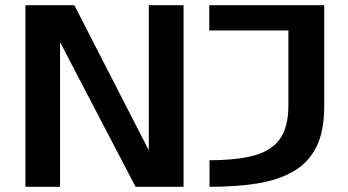

<svg xmlns="http://www.w3.org/2000/svg" viewBox="-20 -720 1340 740"><path d="M78 0V-700H266.5L553.5 -140.5V-700H687.5V0H502.5L211.5 -557.5V0ZM787.5 0V-102.5Q893 -102.5 960.2 -121Q1027.5 -139.5 1059.5 -185.2Q1091.5 -231 1091.5 -313V-602.5H786.5V-700H1229.5V-307.5Q1229.5 -211.5 1198 -151Q1166.5 -90.5 1108 -57.8Q1049.5 -25 968.5 -12.5Q887.5 0 787.5 0Z"/></svg>

Font: Trispace Expanded Medium
Style: Regular
Weight: 500
Width: 7
Designer: Tyler Finck
Foundry: Etcetera Type Company
Version: Version 1.210; ttfautohint (v1.8.3)